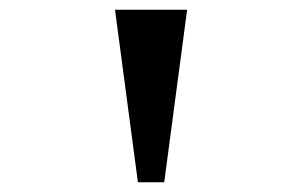

<svg xmlns="http://www.w3.org/2000/svg" viewBox="-20 -670 620 394"><path d="M263 -296 216 -650H364L317 -296Z"/></svg>

Font: Sometype Mono
Style: Bold
Weight: 700
Monospace: yes
Designer: Ryoichi Tsunekawa
Foundry: Dharma Type
Version: Version 1.000; ttfautohint (v1.8.3)